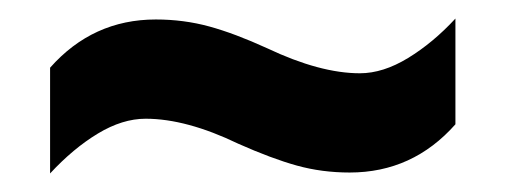

<svg xmlns="http://www.w3.org/2000/svg" viewBox="-20 -456 545 207"><path d="M237 -301Q181 -328 137 -328Q112 -328 85.5 -312Q59 -296 34 -269V-383Q80 -435 148 -435Q178 -435 205.5 -427.5Q233 -420 268 -404Q325 -377 368 -377Q393 -377 420 -393.5Q447 -410 471 -436V-322Q425 -270 357 -270Q327 -270 300 -277.5Q273 -285 237 -301Z"/></svg>

Font: Noto Sans Lao Condensed
Style: Bold
Weight: 700
Width: 3
Designer: Monotype Design Team
Foundry: Monotype Imaging Inc.
Version: Version 2.003; ttfautohint (v1.8.4.7-5d5b)